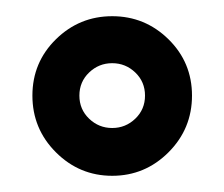

<svg xmlns="http://www.w3.org/2000/svg" viewBox="-20 -684 277 237"><path d="M49 -635.5Q78 -664 118.5 -664Q159 -664 188 -635.5Q217 -607 217 -566Q217 -525 188 -496Q159 -467 118.5 -467Q78 -467 49 -496Q20 -525 20 -566Q20 -607 49 -635.5ZM147 -594.5Q135 -606 118.5 -606Q102 -606 90 -594.5Q78 -583 78 -566Q78 -549 90 -537.5Q102 -526 118.5 -526Q135 -526 147 -537.5Q159 -549 159 -566Q159 -583 147 -594.5Z"/></svg>

Font: Cinzel Decorative Black
Style: Regular
Weight: 900
Designer: Natanael Gama
Version: Version 1.002;PS 001.002;hotconv 1.0.56;makeotf.lib2.0.21325